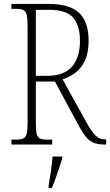

<svg xmlns="http://www.w3.org/2000/svg" viewBox="-20 -734 559 975"><path d="M38 0V-25H61Q85 -25 97.5 -30.5Q110 -36 115 -53.5Q120 -71 120 -108V-606Q120 -642 115 -660Q110 -678 97.5 -683.5Q85 -689 61 -689H38V-714H227Q335 -714 382.5 -668Q430 -622 430 -528Q430 -466 411 -426Q392 -386 362 -364Q332 -342 298 -331L421 -109Q445 -66 465 -46Q485 -26 513 -26H519V0H514Q480 0 458 -8Q436 -16 419 -36Q402 -56 382 -92L259 -320H162V-108Q162 -71 166.5 -53.5Q171 -36 183.5 -30.5Q196 -25 220 -25H245V0ZM220 -349Q304 -349 345 -395Q386 -441 386 -527Q386 -603 352 -643.5Q318 -684 232 -684H162V-349ZM227 208Q233 172 238.5 135Q244 98 247 61H296V71Q290 92 280.5 119.5Q271 147 261.5 174Q252 201 243 221H227Z"/></svg>

Font: Noto Serif Sinhala Condensed ExtraLight
Style: Regular
Weight: 200
Width: 3
Designer: Jelle Bosma - Monotype Design Team
Foundry: Monotype Imaging Inc.
Version: Version 2.007; ttfautohint (v1.8.4.7-5d5b)